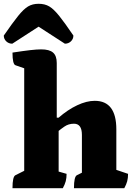

<svg xmlns="http://www.w3.org/2000/svg" viewBox="-51 -995 717 1015"><path d="M15 0Q15 -62 31 -69L77 -92V-634L31 -650Q15 -655 15 -717Q74 -726 109 -730Q144 -734 167 -734Q210 -734 229.5 -717Q249 -700 249 -662V-373H259Q307 -415 357 -438.5Q407 -462 450 -462Q564 -462 564 -311V-97L626 -76Q626 -54 621.5 -37Q617 -20 606 0H340Q340 -62 356 -69L382 -82V-282Q382 -341 340 -341Q311 -341 289 -325.5Q267 -310 259 -303V-88L301 -76Q301 -54 296.5 -37Q292 -20 281 0ZM153 -975Q186 -975 209.5 -961Q233 -947 262 -911Q291 -875 337 -807Q337 -789 324 -776.5Q311 -764 292 -764L153 -854L14 -764Q-5 -764 -18 -776.5Q-31 -789 -31 -807Q16 -875 45 -911Q74 -947 97.5 -961Q121 -975 153 -975Z"/></svg>

Font: Petrona Black
Style: Regular
Weight: 900
Designer: Ringo R. Seeber
Foundry: Ringo R. Seeber
Version: Version 2.001; ttfautohint (v1.8.3)